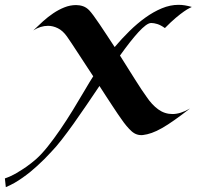

<svg xmlns="http://www.w3.org/2000/svg" viewBox="-134 -542 826 795"><path d="M652.8 -92.8Q616.7 -64.9 588.4 -44.9Q560.1 -24.9 536.9 -11.7Q513.7 1.5 494.4 8.3Q475.1 15.1 458 17.1Q431.6 20 410.9 1.5Q390.1 -17.1 367.2 -50.8Q361.8 -58.1 352.8 -71.5Q343.8 -85 332 -102.8Q320.3 -120.6 306.4 -141.8Q292.5 -163.1 277.8 -186Q250.5 -145.5 223.1 -105.2Q195.8 -64.9 170.2 -29.1Q144.5 6.8 121.3 36.6Q98.1 66.4 79.1 85.9Q50.8 117.2 20 145Q6.8 157.2 -8.5 169.7Q-23.9 182.1 -40.5 193.8Q-57.1 205.6 -74.7 215.6Q-92.3 225.6 -109.9 232.9L-113.8 196.8Q-88.4 188 -65.2 174.3Q-42 160.6 -23.9 147.9Q-2.9 132.8 15.1 117.2Q38.6 96.2 63.7 64.7Q88.9 33.2 115 -4.9Q141.1 -43 167.7 -86.2Q194.3 -129.4 220.2 -173.8Q227.1 -186 235.1 -199Q243.2 -211.9 252 -226.1Q234.9 -252 218.5 -277.1Q202.1 -302.2 187.7 -324.2Q173.3 -346.2 161.9 -363.5Q150.4 -380.9 143.1 -391.1Q126 -415 105.7 -425Q85.4 -435.1 64.9 -435.1Q49.3 -435.1 33.7 -430.2Q18.1 -425.3 3.9 -416Q22.9 -434.6 43.7 -453.4Q64.5 -472.2 86.7 -487.1Q108.9 -502 132.6 -511.5Q156.2 -521 181.2 -521Q196.3 -521 210.2 -516.1Q224.1 -511.2 235.8 -499Q242.7 -491.7 253.7 -476.8Q264.6 -461.9 278.3 -441.7Q292 -421.4 307.9 -397.2Q323.7 -373 340.8 -347.2Q369.6 -381.3 401.9 -413.1Q434.1 -444.8 467.8 -469Q501.5 -493.2 536.1 -507.6Q570.8 -522 605 -522Q618.7 -522 631.8 -519.8Q645 -517.6 660.2 -513.2Q658.7 -512.2 650.4 -508.3Q642.1 -504.4 627.9 -494.6Q613.8 -484.9 594 -468.3Q574.2 -451.7 548.8 -425.8Q531.7 -438 517.6 -442.4Q503.4 -446.8 492.2 -446.8Q482.4 -446.8 469 -436.8Q455.6 -426.8 439 -408.7Q422.4 -390.6 403.1 -366Q383.8 -341.3 362.8 -312Q379.4 -285.6 395.5 -260Q411.6 -234.4 425.8 -211.9Q439.9 -189.5 451.9 -171.4Q463.9 -153.3 472.2 -142.1Q494.6 -108.4 521.2 -89.1Q547.9 -69.8 580.1 -69.8Q613.3 -69.8 652.8 -92.8Z"/></svg>

Font: Eagle Lake
Style: Regular
Weight: 400
Designer: Astigmatic (AOETI)
Foundry: Astigmatic (AOETI)
Version: Version 1.000